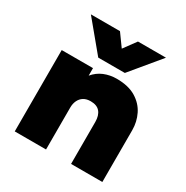

<svg xmlns="http://www.w3.org/2000/svg" viewBox="-175 -918 1030 1063"><g transform="rotate(30 340.0 -386.0)"><path d="M62.5 0V-520H262.5V-472Q289.5 -504.5 326.8 -519.8Q364 -535 406.5 -535Q481.5 -535 529.2 -506Q577 -477 599.8 -430.5Q622.5 -384 622.5 -331V0H422.5V-268Q422.5 -309.5 403.2 -332.2Q384 -355 343.5 -355Q317.5 -355 299.5 -344Q281.5 -333 272 -313.2Q262.5 -293.5 262.5 -268V0ZM258.5 -585 103.5 -772H289.5L346.5 -693L404.5 -772H583.5L428.5 -585Z"/></g></svg>

Font: Geologica Roman Black
Style: Regular
Weight: 900
Designer: Sindre Bremnes, Frode Helland
Foundry: Monokrom Skriftforlag AS
Version: Version 1.010;gftools[0.9.28]